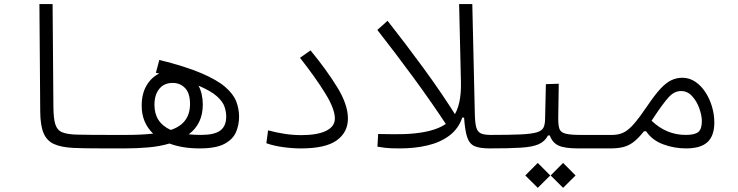

<svg xmlns="http://www.w3.org/2000/svg" viewBox="-20 -713 3556 925"><path d="M580.1 2Q567.4 2 555.2 2Q542.5 2 530.3 2Q476.6 2 426.8 1.7Q377 1.5 332 -0.5Q275.4 -3.4 240.7 -18.8Q206.1 -34.2 190.2 -71Q174.3 -107.9 173.8 -175.3L169.9 -693.4H233.4L237.3 -197.3Q237.8 -141.1 246.8 -113.3Q255.9 -85.4 279.8 -75.7Q303.7 -65.9 347.7 -64.5Q388.2 -63.5 433.3 -63.2Q478.5 -63 535.2 -63Q547.4 -63 560.1 -63Q572.8 -63 585.9 -63Q606.4 -63 606.4 -33.7Q606.4 2 580.1 2Z M580.1 2Q565.9 2 560.5 -5.6Q555.2 -13.2 555.2 -33.2Q555.2 -52.2 562.5 -57.6Q569.8 -63 585.9 -63Q622.1 -63 655.3 -64.5Q688.5 -65.9 717.8 -69.3Q691.4 -94.2 677 -127.9Q662.6 -161.6 662.6 -204.1Q662.6 -261.2 685.8 -300.8Q709 -340.3 747.1 -358.9Q739.3 -360.4 731 -362.3L747.6 -424.3Q871.6 -393.6 947.8 -361.3Q1023.9 -329.1 1063.7 -295.2Q1103.5 -261.2 1117.7 -225.3Q1131.8 -189.5 1131.8 -150.4Q1131.8 -111.8 1117.2 -76.9Q1102.5 -42 1061.5 -20Q1020.5 2 941.9 2Q858.9 2 796.4 -21.5Q748 -7.3 693.1 -2.7Q638.2 2 580.1 2ZM802.7 -86.9Q895.5 -117.7 895.5 -211.9Q895.5 -264.2 871.6 -288.8Q847.7 -313.5 812 -313.5Q770.5 -313.5 747.3 -284.9Q724.1 -256.3 724.1 -207.5Q724.1 -122.1 802.7 -86.9ZM889.2 -65.9Q916.5 -63 949.2 -63Q1012.7 -63 1041.3 -84.2Q1069.8 -105.5 1069.8 -151.4Q1069.8 -173.8 1061.8 -198.5Q1053.7 -223.1 1025.4 -248.8Q997.1 -274.4 936.5 -300.3Q957 -261.2 957 -209Q957 -116.2 889.2 -65.9Z M1430.7 2Q1387.7 2 1343.5 -4.2Q1299.3 -10.3 1263.2 -22.9L1271.5 -85Q1311.5 -74.2 1351.6 -68.1Q1391.6 -62 1431.6 -62Q1509.3 -62 1551.3 -82.8Q1593.3 -103.5 1593.3 -142.1Q1593.3 -188.5 1546.6 -263.9Q1500 -339.4 1425.3 -434.6L1476.1 -470.2Q1554.7 -374.5 1605.5 -291.5Q1656.2 -208.5 1656.2 -142.1Q1656.2 -75.7 1602.5 -36.9Q1548.8 2 1430.7 2Z M2139.6 -98.1Q2060.1 -219.2 1972.2 -338.9Q1884.3 -458.5 1797.9 -568.8L1847.2 -612.8Q1932.6 -504.4 2021.7 -382.8Q2110.8 -261.2 2187.5 -138.2Z M1906.7 2Q1858.9 2 1837.2 -0.7Q1815.4 -3.4 1798.3 -6.3L1801.8 -67.4Q1841.8 -66.4 1876.5 -66.4Q1902.3 -66.4 1924.8 -66.9Q1977.1 -68.4 2024.4 -77.1Q2125 -95.7 2164.1 -151.1Q2203.1 -206.5 2200.7 -316.4L2191.9 -693.4H2255.4L2267.6 -163.6Q2268.6 -121.1 2274.4 -99.6Q2280.3 -78.1 2296.4 -70.6Q2312.5 -63 2343.8 -63Q2366.7 -63 2375 -55.7Q2383.3 -48.3 2383.3 -31.7Q2383.3 2 2338.9 2Q2292.5 2 2267.3 -8.5Q2242.2 -19 2231.2 -50.8Q2220.2 -82.5 2215.8 -146.5H2207Q2188.5 -92.3 2144.8 -59.6Q2101.1 -26.9 2039.8 -12.5Q1978.5 2 1906.7 2Z M2337.9 2 2343.8 -63Q2435.5 -63 2488.3 -65.4Q2541 -67.9 2565.9 -75.4Q2590.8 -83 2598.1 -97.9Q2605.5 -112.8 2606 -137.7L2609.9 -307.6L2671.9 -309.6L2669.4 -142.6Q2669.4 -110.4 2674.8 -93.3Q2680.2 -76.2 2702.9 -69.6Q2725.6 -63 2776.4 -63H2929.7Q2948.2 -63 2955.6 -56.4Q2962.9 -49.8 2962.9 -33.2Q2962.9 -12.2 2952.1 -5.1Q2941.4 2 2923.8 2H2765.1Q2699.2 2 2669.9 -12.2Q2640.6 -26.4 2628.9 -60.5H2620.1Q2605.5 -31.7 2575.4 -18.3Q2545.4 -4.9 2489 -1.5Q2432.6 2 2337.9 2ZM2570.8 191.9 2510.7 132.3 2570.8 71.8 2630.9 132.3ZM2692.9 191.9 2632.8 132.3 2692.9 71.8 2752.9 132.3Z M2920.9 2Q2907.7 2 2902.8 -5.9Q2897.9 -13.7 2897.9 -33.2Q2897.9 -63 2929.7 -63Q2959.5 -63 2983.4 -74.2Q3007.3 -85.4 3034.4 -116.5Q3061.5 -147.5 3100.6 -205.6Q3135.3 -256.8 3162.1 -285.6Q3189 -314.5 3214.1 -326.4Q3239.3 -338.4 3267.1 -338.4Q3301.3 -338.4 3329.6 -319.3Q3357.9 -300.3 3378.4 -268.8Q3398.9 -237.3 3410.2 -199.2Q3421.4 -161.1 3421.4 -122.6Q3421.4 -59.1 3388.7 -28.6Q3356 2 3284.7 2Q3228.5 2 3175.3 -17.6Q3122.1 -37.1 3092.8 -80.6H3082.5Q3055.7 -46.9 3032.5 -29.1Q3009.3 -11.2 2982.9 -4.6Q2956.5 2 2920.9 2ZM3119.1 -131.3Q3190.4 -63 3283.7 -63Q3327.1 -63 3344.2 -77.1Q3361.3 -91.3 3361.3 -128.9Q3361.3 -156.7 3349.1 -190.9Q3336.9 -225.1 3314.5 -249.8Q3292 -274.4 3261.2 -274.4Q3228.5 -274.4 3201.7 -244.9Q3174.8 -215.3 3134.3 -154.3Q3126 -142.1 3119.1 -131.3Z"/></svg>

Font: CaskaydiaCove NFP Light
Style: Regular
Weight: 300
Designer: Aaron Bell
Foundry: Saja Typeworks
Version: Version 2111.001; VTT 6.35;Nerd Fonts 3.1.1